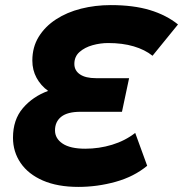

<svg xmlns="http://www.w3.org/2000/svg" viewBox="-20 -722 719 754"><path d="M558 -71Q506 -28 434 -8Q362 12 288 12Q206 12 148.5 -13Q91 -38 61 -82Q31 -126 31 -181Q31 -252 70 -297.5Q109 -343 169 -365Q140 -386 123.5 -416.5Q107 -447 107 -484Q107 -537 132 -577.5Q157 -618 200 -646Q243 -674 298.5 -688Q354 -702 415 -702Q504 -702 568.5 -682.5Q633 -663 679 -626L579 -503Q549 -527 505 -540Q461 -553 405 -553Q374 -553 343.5 -544.5Q313 -536 292.5 -518Q272 -500 272 -471Q272 -445 294 -430Q316 -415 357 -415H487L459 -283H296Q245 -283 220.5 -263.5Q196 -244 196 -210Q196 -178 226 -158Q256 -138 315 -138Q369 -138 420 -153.5Q471 -169 511 -200Z"/></svg>

Font: Radio Canada
Style: Bold Italic
Weight: 700
Italic angle: -12°
Designer: Charles Daoud, Etienne Aubert Bonn, Alexandre Saumier Demers, Jacques Le Bailly
Foundry: Radio-Canada
Version: Version 2.104; ttfautohint (v1.8.4.7-5d5b);gftools[0.9.28.de